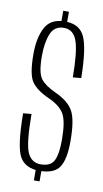

<svg xmlns="http://www.w3.org/2000/svg" viewBox="-81 -720 411 764"><g transform="rotate(10 125.0 -337.5)"><path d="M113 5V-37Q68 -42 48.5 -75.5Q25.5 -115 24.5 -250.5L58 -253.5Q58.5 -134.5 74.8 -98.5Q91 -62.5 128 -62.5Q168.5 -62.5 181.8 -89Q195 -115.5 195 -172.5Q195 -248.5 177.5 -277.8Q160 -307 115 -327Q63.5 -350 43.8 -379Q24 -408 24 -490Q24 -556 46 -597.5Q65 -633.5 111 -638.5V-680H134V-639Q186 -636.5 205.5 -594Q226.5 -548.5 228 -428.5L194.5 -425.5Q194 -529 179.2 -571.2Q164.5 -613.5 126 -613.5Q87.5 -613.5 73 -578Q58.5 -542.5 58.5 -488Q58.5 -420 76.2 -396.8Q94 -373.5 137 -354Q191 -329.5 210.2 -294.2Q229.5 -259 229.5 -172.5Q229.5 -100.5 208.5 -68.5Q189 -38.5 136 -36.5V5Z"/></g></svg>

Font: Anybody Condensed ExtraLight
Style: Regular
Weight: 200
Width: 3
Designer: Tyler Finck
Foundry: Etcetera Type Company
Version: Version 1.010; ttfautohint (v1.8.3) -l 8 -r 50 -G 200 -x 14 